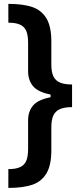

<svg xmlns="http://www.w3.org/2000/svg" viewBox="-20 -757 414 977"><path d="M241.2 -109.4V8.8Q241.2 84 216.1 125.7Q190.9 167.5 143.8 183.3Q96.7 199.2 22.5 199.2V103.5Q62.5 103.5 84.2 92.5Q106 81.5 114.5 59.1Q123 36.6 123 -1V-144.5Q123 -189.9 147.9 -219.7Q172.9 -249.5 237.3 -262.2V-275.9Q172.9 -288.6 147.9 -318.8Q123 -349.1 123 -394.5V-537.1Q123 -575.2 114.5 -597.4Q106 -619.6 84.2 -630.6Q62.5 -641.6 22.5 -641.6V-737.3Q96.7 -737.3 143.8 -721.4Q190.9 -705.6 216.1 -663.8Q241.2 -622.1 241.2 -546.9V-428.7Q241.2 -391.6 251.2 -369.6Q261.2 -347.7 284.2 -337.4Q307.1 -327.1 346.7 -327.1V-211.9Q307.1 -211.9 284.2 -201.4Q261.2 -190.9 251.2 -168.7Q241.2 -146.5 241.2 -109.4Z"/></svg>

Font: Pretendard JP SemiBold
Style: Regular
Weight: 600
Designer: Base glyphs from Inter by Rasmus Andersson; Hangeul glyphs from Noto Sans CJK(Source Han Sans) by Jang Soo-young and Kan
Foundry: Kil Hyung-jin
Version: Version 1.309